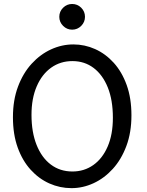

<svg xmlns="http://www.w3.org/2000/svg" viewBox="-20 -953 753 985"><path d="M559.1 -349.1Q559.1 -439.5 533 -504.4Q506.8 -569.3 460.2 -604.5Q413.6 -639.6 351.6 -639.6Q290 -639.6 242.7 -606Q195.3 -572.3 168.5 -510.3Q141.6 -448.2 141.6 -363.8Q141.6 -274.9 167.7 -209.5Q193.8 -144 241 -108.6Q288.1 -73.2 351.6 -73.2Q411.6 -73.2 458.5 -106.2Q505.4 -139.2 532.2 -200.9Q559.1 -262.7 559.1 -349.1ZM654.3 -361.3Q654.3 -273.4 628.4 -204.1Q602.5 -134.8 558.8 -86.7Q515.1 -38.6 460.2 -13.2Q405.3 12.2 346.7 12.2Q287.6 12.2 233.6 -11.7Q179.7 -35.6 137.5 -82Q95.2 -128.4 70.8 -196Q46.4 -263.7 46.4 -351.6Q46.4 -439.5 72.3 -508.5Q98.1 -577.6 142.3 -626Q186.5 -674.3 241.9 -699.7Q297.4 -725.1 356.4 -725.1Q414.6 -725.1 468 -701.2Q521.5 -677.2 563.5 -630.9Q605.5 -584.5 629.9 -516.8Q654.3 -449.2 654.3 -361.3ZM284.2 -866.7Q284.2 -894 303.7 -913.3Q323.2 -932.6 350.1 -932.6Q377.4 -932.6 396.7 -913.3Q416 -894 416 -866.7Q416 -839.8 396.7 -820.3Q377.4 -800.8 350.1 -800.8Q323.2 -800.8 303.7 -820.3Q284.2 -839.8 284.2 -866.7Z"/></svg>

Font: Andika LitF DSA DSG
Style: Regular
Weight: 400
Designer: Victor Gaultney, Annie Olsen, Julie Remington, Don Collingsworth, Eric Hays, Becca Hirsbrunner
Foundry: SIL International
Version: Version 6.200 ; LitF DSA DSG; ttfautohint (v1.8.3.10-c5d8)